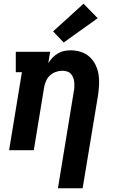

<svg xmlns="http://www.w3.org/2000/svg" viewBox="-20 -809 640 1034"><path d="M292 205 377 -314Q380 -327 380.5 -340Q381 -353 380 -365.5Q379 -378 374.5 -390Q370 -402 362 -411Q354 -420 341.5 -424Q329 -428 316 -428Q299 -428 281.5 -422Q264 -416 250.5 -404Q237 -392 229 -375Q221 -358 218 -341L162 0H29L98 -420H65V-530H250L240 -469Q250 -485 263 -498.5Q276 -512 292 -521.5Q308 -531 325.5 -534.5Q343 -538 361 -538Q389 -538 415.5 -529.5Q442 -521 462 -503Q482 -485 494 -460.5Q506 -436 510.5 -409Q515 -382 513.5 -353Q512 -324 508 -296L425 205ZM323 -580 266 -640 430 -789 506 -711Z"/></svg>

Font: Iosevka Slab XBdEx
Style: Italic
Weight: 800
Width: 7
Italic angle: -9°
Monospace: yes
Designer: Belleve Invis
Foundry: Belleve Invis
Version: Version 11.1.1; ttfautohint (v1.8.3)